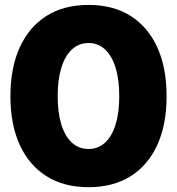

<svg xmlns="http://www.w3.org/2000/svg" viewBox="-20 -759 728 790"><path d="M344.2 11.2Q243.2 11.2 171.4 -33.9Q99.6 -79.1 61.3 -162.8Q22.9 -246.6 22.9 -363.3Q22.9 -480 61.3 -564.2Q99.6 -648.4 171.4 -693.6Q243.2 -738.8 344.2 -738.8Q445.3 -738.8 517.1 -693.6Q588.9 -648.4 627.2 -564.2Q665.5 -480 665.5 -363.3Q665.5 -246.6 627.2 -162.6Q588.9 -78.6 517.1 -33.7Q445.3 11.2 344.2 11.2ZM344.2 -146Q383.8 -146 412.1 -171.9Q440.4 -197.8 455.6 -246.6Q470.7 -295.4 470.7 -363.3Q470.7 -431.6 455.6 -480.5Q440.4 -529.3 412.1 -555.7Q383.8 -582 344.2 -582Q304.7 -582 276.1 -555.7Q247.6 -529.3 232.4 -480.5Q217.3 -431.6 217.3 -363.3Q217.3 -295.4 232.4 -246.6Q247.6 -197.8 276.1 -171.9Q304.7 -146 344.2 -146Z"/></svg>

Font: Inter 28pt Black
Style: Regular
Weight: 900
Designer: Rasmus Andersson
Foundry: rsms
Version: Version 4.001;git-66647c0bb